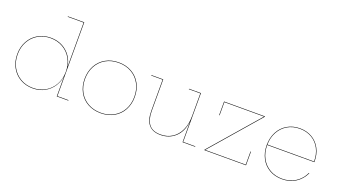

<svg xmlns="http://www.w3.org/2000/svg" viewBox="-64 -1350 3395 1919"><g transform="rotate(20 1634.0 -391.0)"><path d="M696 -5V0H573V-209H572Q564 -154 532 -104.5Q500 -55 445 -24Q390 7 318 7Q243 7 183.5 -27.5Q124 -62 90.5 -123.5Q57 -185 57 -262Q57 -339 90.5 -400.5Q124 -462 183.5 -496.5Q243 -531 318 -531Q417 -531 486.5 -472.5Q556 -414 573 -319V-785H404V-790H578V-5ZM574 -262Q574 -338 541 -398Q508 -458 450 -492Q392 -526 318 -526Q244 -526 186 -492Q128 -458 95 -398Q62 -338 62 -262Q62 -186 95 -126Q128 -66 186 -32Q244 2 318 2Q392 2 450 -32Q508 -66 541 -126Q574 -186 574 -262Z M774 -261Q774 -339 807.5 -401Q841 -463 902 -497.5Q963 -532 1041 -532Q1119 -532 1180 -497.5Q1241 -463 1274.5 -401Q1308 -339 1308 -261Q1308 -183 1274.5 -121.5Q1241 -60 1180 -26Q1119 8 1041 8Q963 8 902 -26Q841 -60 807.5 -121.5Q774 -183 774 -261ZM1303 -261Q1303 -338 1270 -398.5Q1237 -459 1177.5 -493Q1118 -527 1041 -527Q964 -527 904.5 -493Q845 -459 812 -398.5Q779 -338 779 -261Q779 -184 812 -124Q845 -64 904.5 -30.5Q964 3 1041 3Q1118 3 1177.5 -30.5Q1237 -64 1270 -124Q1303 -184 1303 -261Z M2045 -5V0H1911V-214H1910Q1896 -108 1832.5 -50Q1769 8 1677 8Q1510 8 1510 -187V-519H1389V-524H1515V-187Q1515 -95 1553.5 -46Q1592 3 1677 3Q1746 3 1799 -30.5Q1852 -64 1881.5 -127.5Q1911 -191 1911 -278V-519H1789V-524H1916V-5Z M2151 -6V-5H2581V-145H2586V0H2143V-5L2588 -518V-519H2167V-379H2162V-524H2596V-519Z M3217 -270V-263H2716V-261Q2716 -184 2748 -124Q2780 -64 2837.5 -30.5Q2895 3 2969 3Q3049 3 3110 -35.5Q3171 -74 3203 -143L3208 -141Q3175 -71 3113 -31.5Q3051 8 2969 8Q2893 8 2834.5 -26Q2776 -60 2743.5 -121.5Q2711 -183 2711 -261Q2711 -340 2743.5 -401.5Q2776 -463 2834.5 -497.5Q2893 -532 2968 -532Q3041 -532 3098 -498.5Q3155 -465 3186 -405.5Q3217 -346 3217 -270ZM3212 -268V-270Q3212 -345 3181.5 -403.5Q3151 -462 3095.5 -494.5Q3040 -527 2968 -527Q2895 -527 2838.5 -494Q2782 -461 2749.5 -402Q2717 -343 2716 -268Z"/></g></svg>

Font: Hepta Slab Hairline
Style: Regular
Weight: 400
Designer: Michael LaGattuta
Foundry: Michael LaGattuta
Version: Version 1.100; ttfautohint (v1.8) -l 8 -r 50 -G 200 -x 14 -D